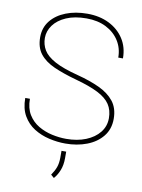

<svg xmlns="http://www.w3.org/2000/svg" viewBox="-99 -788 790 1065"><g transform="rotate(10 295.5 -256.0)"><path d="M523.4 -170.4Q523.4 -215.3 502.2 -247.6Q481 -279.8 432.9 -304.2Q384.8 -328.6 304.2 -350.6Q231.9 -370.6 179.2 -394Q126.5 -417.5 98.1 -453.6Q69.8 -489.7 69.8 -546.9Q69.8 -601.1 100.8 -639.9Q131.8 -678.7 185.3 -699.7Q238.8 -720.7 305.7 -720.7Q375 -720.7 428.2 -694.3Q481.4 -668 512 -620.8Q542.5 -573.7 542.5 -510.7H516.1Q516.1 -563.5 489.7 -605Q463.4 -646.5 416.3 -670.4Q369.1 -694.3 305.7 -694.3Q238.8 -694.3 191.9 -673.8Q145 -653.3 120.6 -619.9Q96.2 -586.4 96.2 -547.9Q96.2 -510.3 114.7 -479.5Q133.3 -448.7 179.9 -423.3Q226.6 -397.9 311.5 -376Q381.8 -357.9 435.5 -333Q489.3 -308.1 519.8 -269.8Q550.3 -231.4 550.3 -171.4Q550.3 -113.3 517.6 -72.8Q484.9 -32.2 430.2 -11.2Q375.5 9.8 309.1 9.8Q263.7 9.8 217.3 -1Q170.9 -11.7 132.3 -35.9Q93.8 -60.1 70.3 -100.6Q46.9 -141.1 46.9 -200.7H73.2Q73.2 -147.5 95.2 -111.8Q117.2 -76.2 152.6 -55.4Q188 -34.7 229.2 -25.6Q270.5 -16.6 309.1 -16.6Q371.6 -16.6 419.9 -36.1Q468.3 -55.7 495.8 -90.3Q523.4 -125 523.4 -170.4ZM322.3 53.2V90.8Q322.3 129.4 310.5 158.7Q298.8 188 280.3 209L262.2 193.4Q279.3 168.9 287.6 146.2Q295.9 123.5 295.9 91.8V53.2Z"/></g></svg>

Font: Vazirmatn RD FD Thin
Style: Regular
Weight: 100
Designer: Saber Rastikerdar
Foundry: Saber Rastikerdar
Version: Version 33.003